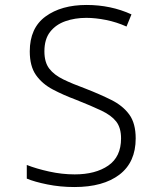

<svg xmlns="http://www.w3.org/2000/svg" viewBox="-20 -744 640 774"><path d="M280 10Q223 10 171 -0.5Q119 -11 88 -24V-79Q126 -64 178 -52.5Q230 -41 281 -41Q365 -41 416.5 -76.5Q468 -112 468 -186Q468 -229 448.5 -254Q429 -279 389 -298Q349 -317 286 -342Q235 -361 192.5 -383.5Q150 -406 125 -441.5Q100 -477 100 -537Q100 -631 163.5 -677.5Q227 -724 329 -724Q427 -724 510 -686L490 -637Q450 -655 407.5 -663.5Q365 -672 328 -672Q282 -672 243.5 -658.5Q205 -645 182 -615.5Q159 -586 159 -537Q159 -493 178.5 -467.5Q198 -442 235 -424Q272 -406 324 -387Q383 -364 429 -341Q475 -318 501 -282.5Q527 -247 527 -186Q527 -90 461.5 -40Q396 10 280 10Z"/></svg>

Font: Noto Sans Mono Light
Style: Regular
Weight: 300
Designer: Monotype Design Team
Foundry: Monotype Imaging Inc.
Version: Version 2.014; ttfautohint (v1.8.4.7-5d5b)